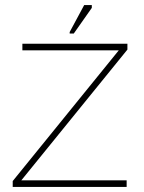

<svg xmlns="http://www.w3.org/2000/svg" viewBox="-20 -735 565 755"><path d="M30 0V-23L447 -537H68V-563H481V-540L64 -26H478V0ZM270 -603H254V-609L311 -715H341V-704Z"/></svg>

Font: Darker Grotesque Light Light
Style: Regular
Weight: 300
Version: Version 1.000;gftools[0.9.28]